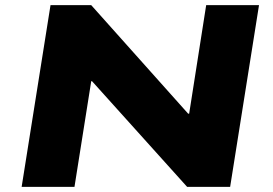

<svg xmlns="http://www.w3.org/2000/svg" viewBox="-20 -725 1058 745"><path d="M64 0 176 -705H334L710 -284H714L780 -705H985L873 0H706L337 -410H334L269 0Z"/></svg>

Font: Nunito Sans 7pt Expanded Black
Style: Italic
Weight: 900
Width: 7
Italic angle: -9°
Designer: Vernon Adams
Foundry: Vernon Adams
Version: Version 3.101;gftools[0.9.27]